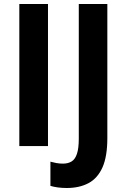

<svg xmlns="http://www.w3.org/2000/svg" viewBox="-20 -734 636 965"><path d="M77.1 0V-713.9H221.2V0ZM315.9 210.9Q291.5 210.9 270.5 208Q249.5 205.1 233.4 200.2V78.6Q247.1 82.5 262.9 85.4Q278.8 88.4 296.4 88.4Q321.8 88.4 339.6 77.6Q357.4 66.9 366.7 39.3Q376 11.7 376 -38.1V-713.9H519.5V-39.6Q519.5 52.7 494.9 107.7Q470.2 162.6 424.3 186.8Q378.4 210.9 315.9 210.9Z"/></svg>

Font: Open Sans SemiCondensed
Style: Bold
Weight: 700
Width: 4
Designer: Monotype Design Team
Foundry: Monotype Imaging Inc.
Version: Version 3.003